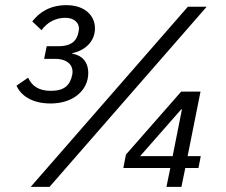

<svg xmlns="http://www.w3.org/2000/svg" viewBox="-20 -724 874 744"><path d="M683 0 698 -73H749L758 -119H707L757 -369H682L468 -125L458 -73H640L625 0ZM649 -119H523L682 -300H685ZM172 0 781 -698H708L99 0ZM161 -545 151 -496H194C236 -496 261 -476 261 -446C261 -443 261 -440 260 -435C252 -395 231 -372 177 -372C129 -372 103 -392 89 -423L44 -392C60 -356 101 -323 176 -323C265 -323 322 -375 322 -441C322 -485 297 -510 260 -516V-518C306 -527 348 -561 348 -614C348 -664 308 -704 238 -704C175 -704 134 -678 105 -641L141 -607C164 -639 197 -655 233 -655C268 -655 286 -635 286 -614C286 -610 285 -604 284 -599C279 -574 265 -545 207 -545Z"/></svg>

Font: LVC Sans
Style: Italic
Weight: 400
Italic angle: -11.31°
Designer: Mike Abbink, Paul van der Laan, Pieter van Rosmalen
Foundry: Bold Monday
Version: Version 3.0